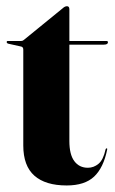

<svg xmlns="http://www.w3.org/2000/svg" viewBox="-20 -572 362 602"><path d="M46.5 -426 6 -435Q1 -436.5 1 -440Q1 -443.5 4.5 -443.5H46.5Q51.5 -443.5 55 -447L176.5 -546Q183.5 -552.5 190 -552.5Q197.5 -552.5 197.5 -543V-443.5H313.5Q318.5 -443.5 318.5 -439.5Q318.5 -432 305 -432H197.5V-130Q197.5 -87.5 213 -66.8Q228.5 -46 255.5 -46Q274 -46 289 -58.5Q304 -71 311 -103.5Q312 -107 314.5 -106.8Q317 -106.5 316 -103Q304.5 -46 275 -18.2Q245.5 9.5 189 9.5Q122.5 9.5 87.8 -21.2Q53 -52 53 -116V-416.5Q53 -424.5 46.5 -426Z"/></svg>

Font: Fraunces 144pt S000
Style: Bold
Weight: 700
Version: Version 1.000; ttfautohint (v1.8.3)